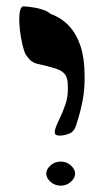

<svg xmlns="http://www.w3.org/2000/svg" viewBox="-20 -632 324 606"><path d="M168 -204Q161 -204 156.5 -206.5Q152 -209 153 -219Q156 -233 166.5 -254Q177 -275 186.5 -302.5Q196 -330 194 -362Q194 -386 185 -397.5Q176 -409 154.5 -416Q133 -423 96 -431Q88 -433 80 -438.5Q72 -444 65 -455Q60 -459 55 -475.5Q50 -492 46 -515Q42 -538 41 -560Q40 -582 43 -597Q46 -612 55 -612Q70 -611 86 -608.5Q102 -606 116.5 -601Q131 -596 140 -588Q175 -575 198.5 -549.5Q222 -524 234.5 -485.5Q247 -447 247 -393Q248 -352 240.5 -313.5Q233 -275 221 -239Q215 -217 199 -210.5Q183 -204 168 -204ZM172 -46Q153 -46 139.5 -58Q126 -70 126 -84Q126 -98 139.5 -110Q153 -122 172 -122Q190 -122 203.5 -110Q217 -98 217 -84Q217 -70 203.5 -58Q190 -46 172 -46Z"/></svg>

Font: Noto Rashi Hebrew
Style: Bold
Weight: 700
Version: Version 1.006